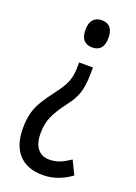

<svg xmlns="http://www.w3.org/2000/svg" viewBox="-141 -598 601 849"><g transform="rotate(20 159.0 -173.5)"><path d="M220 -301Q220 -250 209 -213Q198 -176 167 -137Q132 -91 117 -56.5Q102 -22 102 22Q102 70 122 94.5Q142 119 177 119Q205 119 227.5 109.5Q250 100 275 83L306 147Q244 193 173 193Q100 193 60.5 150.5Q21 108 21 29Q21 -14 29.5 -45.5Q38 -77 56.5 -106.5Q75 -136 103 -173Q133 -212 144 -241Q155 -270 155 -310V-330H220ZM240 -476Q240 -412 186 -412Q161 -412 146.5 -427Q132 -442 132 -476Q132 -509 147 -524.5Q162 -540 186 -540Q240 -540 240 -476Z"/></g></svg>

Font: Noto Sans Tamil ExtraCondensed
Style: Regular
Weight: 400
Width: 2
Designer: Jelle Bosma - Monotype Design Team
Foundry: Monotype Imaging Inc.
Version: Version 2.004; ttfautohint (v1.8.4.7-5d5b)